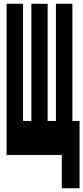

<svg xmlns="http://www.w3.org/2000/svg" viewBox="-20 -820 441 1016"><path d="M15 0H307V176H401V-180H363V-800H276V-180H232V-800H146V-180H102V-800H15Z"/></svg>

Font: Yard Headline
Style: Regular
Weight: 400
Monospace: yes
Designer: Roman Shamin
Foundry: Evil Martians
Version: Version 1.000